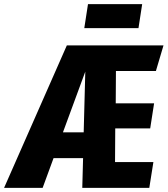

<svg xmlns="http://www.w3.org/2000/svg" viewBox="-73 -916 817 936"><path d="M620.1 -896 602.1 -778.8H337.9L356 -896ZM687 -569.8H492.2L491.2 -412.1H678.2L659.2 -290H488.8L487.8 -126H674.8L654.8 0H328.1L332 -145H188L134.8 0H-53.2L252.9 -694.8H724.1ZM335 -271 342.8 -566.9 233.9 -271Z"/></svg>

Font: Fira Sans Compressed ExtraBold
Style: Italic
Weight: 800
Width: 3
Italic angle: -8°
Designer: Carrois Corporate & Edenspiekermann AG
Foundry: Carrois Corporate GbR & Edenspiekermann AG
Version: Version 4.203;PS 004.203;hotconv 1.0.88;makeotf.lib2.5.64775